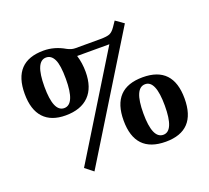

<svg xmlns="http://www.w3.org/2000/svg" viewBox="-124 -856 1135 1042"><g transform="rotate(-20 443.5 -335.0)"><path d="M40 -494Q40 -680 216 -680Q279 -680 337 -646Q361 -633 382 -633H526Q567 -633 583 -640.5Q599 -648 614 -670L635 -701L682 -668L252 31L205 -6L564 -590H378Q392 -544 392 -494Q392 -403 345 -355.5Q298 -308 210 -308Q127 -308 83.5 -355Q40 -402 40 -494ZM278 -494Q278 -574 262 -607Q246 -640 216 -640Q154 -640 154 -494Q154 -348 216 -348Q278 -348 278 -494ZM672 -360Q847 -360 847 -174Q847 12 672 12Q495 12 495 -174Q495 -360 672 -360ZM672 -28Q733 -28 733 -174Q733 -320 672 -320Q609 -320 609 -174Q609 -28 672 -28Z"/></g></svg>

Font: Heuristica
Style: Bold
Weight: 700
Version: Version 1.0.2